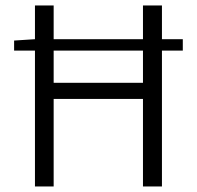

<svg xmlns="http://www.w3.org/2000/svg" viewBox="-20 -677 715 697"><path d="M106.9 0V-493.2H31.2V-529.8L106.9 -534.7V-657.2H174.8V-534.7H499V-657.2H567.9V-534.7H643.6V-493.2H567.9V0H499V-317.9H174.8V0ZM174.8 -376.5H499V-493.2H174.8Z"/></svg>

Font: Varta Light Light
Style: Regular
Weight: 300
Version: Version 1.004